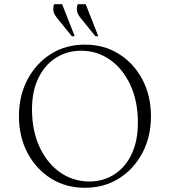

<svg xmlns="http://www.w3.org/2000/svg" viewBox="-20 -882 807 912"><path d="M383 10Q293 10 222.5 -34Q152 -78 111 -155Q70 -232 70 -330Q70 -428 111 -505Q152 -582 222.5 -626Q293 -670 383 -670Q474 -670 544.5 -626Q615 -582 656 -505Q697 -428 697 -330Q697 -232 656 -155Q615 -78 544.5 -34Q474 10 383 10ZM404 -20Q472 -20 524.5 -54.5Q577 -89 606 -151.5Q635 -214 635 -299Q635 -402 599 -479Q563 -556 502 -598.5Q441 -641 366 -641Q298 -641 245 -607Q192 -573 162 -510.5Q132 -448 132 -363Q132 -260 168.5 -182.5Q205 -105 266.5 -62.5Q328 -20 404 -20ZM321 -710 249 -799Q235 -817 233.5 -832Q232 -847 237 -862H275L335 -710ZM433 -710 361 -799Q347 -817 345.5 -832Q344 -847 349 -862H387L447 -710Z"/></svg>

Font: Spectral ExtraLight
Style: Regular
Weight: 275
Designer: Jean-Baptiste Levee
Foundry: Production Type
Version: Version 2.001